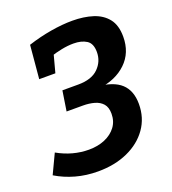

<svg xmlns="http://www.w3.org/2000/svg" viewBox="-137 -816 831 929"><g transform="rotate(-20 278.5 -352.0)"><path d="M210 11.8Q149.6 11.8 95.8 -3.2Q41.9 -18.2 -3.9 -45.9L43.5 -146Q120.9 -102.3 204.4 -102.3Q250.3 -102.3 286.7 -117.7Q323 -133.1 344.4 -161.5Q365.7 -190 365.7 -228.9Q365.7 -262 349.9 -280.1Q334.1 -298.1 307.5 -305.6Q280.9 -313 249.7 -313H165L181 -416.2H262.9Q331.9 -416.2 366.6 -450.7Q401.3 -485.1 401.3 -533.4Q401.3 -577.9 375.1 -594.3Q348.9 -610.8 308.4 -610.8Q278.9 -610.8 246.6 -604.3Q214.3 -597.8 186.2 -588.2L204.8 -608.5L177.2 -505.2H94L109.4 -676.7Q170.3 -696.4 230 -706.4Q289.8 -716.4 340.6 -716.4Q399.3 -716.4 445.9 -701.6Q492.5 -686.7 519.5 -652.6Q546.5 -618.5 546.5 -559.7Q546.5 -477.4 492.7 -426Q439 -374.6 351.2 -364.3L339.9 -376.9Q426.5 -370.2 466.5 -333.4Q506.4 -296.5 506.4 -227.8Q506.4 -156.6 468.3 -102.6Q430.2 -48.5 363.4 -18.4Q296.6 11.8 210 11.8Z"/></g></svg>

Font: Bitter Thin
Style: Italic
Weight: 100
Italic angle: -9°
Designer: Sol Matas, and Bitter project Authors
Foundry: Sol Matas
Version: Version 2.002